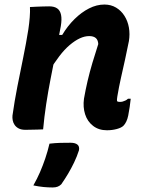

<svg xmlns="http://www.w3.org/2000/svg" viewBox="-20 -569 640 846"><path d="M112 -538Q127 -539 141.5 -539.5Q156 -540 169.5 -540.5Q183 -541 197 -541Q219 -541 232 -532Q245 -523 249 -503.5Q253 -484 248 -454Q237 -394 225.5 -336Q214 -278 203 -222Q192 -166 183.5 -110Q175 -54 170 1Q157 2 144.5 2Q132 2 119 2.5Q106 3 92 3Q74 3 62.5 -3Q51 -9 44.5 -18.5Q38 -28 36 -39Q34 -50 35 -60Q44 -124 56.5 -187.5Q69 -251 82 -314Q95 -377 105 -440Q109 -467 111 -492.5Q113 -518 112 -538ZM440 -549Q469 -549 491.5 -535.5Q514 -522 528.5 -499Q543 -476 548 -447.5Q553 -419 548 -388Q540 -347 531 -306.5Q522 -266 513 -226Q504 -186 497 -144Q496 -138 495.5 -132.5Q495 -127 496 -123Q499 -121 502 -120.5Q505 -120 509 -120Q515 -120 520.5 -121.5Q526 -123 532.5 -126Q539 -129 544 -134H556Q554 -116 551.5 -98Q549 -80 545 -60Q542 -45 536.5 -33.5Q531 -22 524 -15Q515 -6 494.5 -0.5Q474 5 451 5Q415 5 390 -14.5Q365 -34 355 -65.5Q345 -97 350 -134Q357 -174 366 -212.5Q375 -251 387 -291.5Q399 -332 413 -375Q412 -393 402 -401.5Q392 -410 373 -410Q353 -410 331.5 -400Q310 -390 287 -370.5Q264 -351 241.5 -321.5Q219 -292 196 -254L219 -415H254Q278 -455 308.5 -485Q339 -515 372.5 -532Q406 -549 440 -549ZM198 64Q224 61 245 60.5Q266 60 291 60Q311 60 321 68Q331 76 328 93Q319 121 306.5 147Q294 173 280 196.5Q266 220 250 243Q243 250 234 253.5Q225 257 212 257Q192 257 171.5 255Q151 253 127 248Q144 218 156.5 189Q169 160 179.5 129Q190 98 198 64Z"/></svg>

Font: Rec Mono Semicasual
Style: Bold Italic
Weight: 700
Italic angle: -10°
Version: Version 1.085; ttfautohint (v1.8.4.7-5d5b)